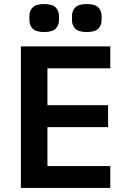

<svg xmlns="http://www.w3.org/2000/svg" viewBox="-20 -927 640 947"><path d="M83 0V-698H524V-590H214V-408H513V-300H214V-108H524V0ZM198 -769Q157 -769 141 -786Q125 -803 125 -827V-849Q125 -873 141 -890Q157 -907 198 -907Q239 -907 255 -890Q271 -873 271 -849V-827Q271 -803 255 -786Q239 -769 198 -769ZM408 -769Q367 -769 351 -786Q335 -803 335 -827V-849Q335 -873 351 -890Q367 -907 408 -907Q449 -907 465 -890Q481 -873 481 -849V-827Q481 -803 465 -786Q449 -769 408 -769Z"/></svg>

Font: IBM Plex Mono SemiBold
Style: Regular
Weight: 600
Monospace: yes
Designer: Mike Abbink, Paul van der Laan, Pieter van Rosmalen
Foundry: Bold Monday
Version: Version 2.3